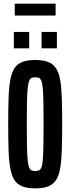

<svg xmlns="http://www.w3.org/2000/svg" viewBox="-20 -1025 387 1053"><path d="M173 8Q131 8 103 -2.5Q75 -13 59.5 -37Q44 -61 36.5 -101.5Q29 -142 27 -201.5Q25 -261 25 -344Q25 -427 27 -486.5Q29 -546 36.5 -586.5Q44 -627 59.5 -651Q75 -675 103 -685.5Q131 -696 173 -696Q215 -696 243 -685.5Q271 -675 287 -651Q303 -627 310 -586.5Q317 -546 319 -486.5Q321 -427 321 -344Q321 -261 319 -201.5Q317 -142 310 -101.5Q303 -61 287 -37Q271 -13 243.5 -2.5Q216 8 173 8ZM173 -87Q185 -87 193 -90Q201 -93 206.5 -105.5Q212 -118 214.5 -145Q217 -172 218 -220.5Q219 -269 219 -344Q219 -419 218 -467.5Q217 -516 214.5 -543Q212 -570 206.5 -582.5Q201 -595 193 -598Q185 -601 173 -601Q162 -601 154 -598Q146 -595 140.5 -582.5Q135 -570 132 -543Q129 -516 128 -467.5Q127 -419 127 -344Q127 -269 128 -220.5Q129 -172 132 -145Q135 -118 140.5 -105.5Q146 -93 154 -90Q162 -87 173 -87ZM56 -760V-850H140V-760ZM208 -760V-850H292V-760ZM61 -940V-1005H285V-940Z"/></svg>

Font: Saira UltraCondensed
Style: Bold
Weight: 700
Width: 1
Designer: Hector Gatti with collaboration of the Omnibus-Type team
Foundry: Omnibus-Type
Version: Version 1.101